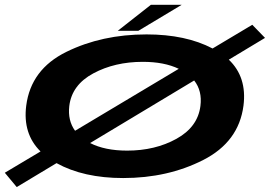

<svg xmlns="http://www.w3.org/2000/svg" viewBox="-68 -735 1122 798"><path d="M-48 -17 100.5 -105.5Q26 -179 41 -296Q60.5 -447 208 -519.5Q355.5 -592 541 -592Q704 -592 815.5 -533.5L980.5 -632L1033.5 -577.5L883 -487Q959 -414.5 944 -296Q924.5 -145.5 777 -70.2Q629.5 5 444 5Q279 5 167 -57L1.5 42.5ZM460.5 -109Q576.5 -109 665.2 -158Q754 -207 765 -294.5Q773 -357.5 739 -400.5L306.5 -140.5Q368 -109 460.5 -109ZM244 -191.5 675 -449Q614.5 -478 525.5 -478Q409 -478 319.8 -430Q230.5 -382 220 -294.5Q213 -234 244 -191.5ZM421.5 -607 559 -715H687L507 -607Z"/></svg>

Font: Anybody UltraExpanded SemiBold
Style: Italic
Weight: 600
Width: 9
Italic angle: -10°
Designer: Tyler Finck
Foundry: Etcetera Type Company
Version: Version 1.010; ttfautohint (v1.8.3) -l 8 -r 50 -G 200 -x 14 